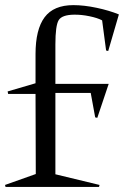

<svg xmlns="http://www.w3.org/2000/svg" viewBox="-33 -736 488 756"><path d="M106.9 -522.9Q106.9 -620.1 142.6 -668Q178.2 -715.8 255.9 -715.8Q297.9 -715.8 347.4 -705.3Q397 -694.8 435.1 -679.2L393.1 -535.2L384.8 -537.1L369.1 -655.8Q351.1 -665.5 319.1 -672.1Q287.1 -678.7 258.8 -678.2Q210.9 -677.7 198 -656.5Q185.1 -635.3 185.1 -561V-405.8H395L350.1 -272L341.8 -273.9L324.2 -370.1H185.1V-49.8L358.9 -7.8L356.9 0H-11.2L-13.2 -7.8L107.9 -50.8L106.9 -366.2H-1L-2.9 -376L106.9 -408.2Z"/></svg>

Font: Halibut
Style: Regular
Weight: 400
Designer: Matteo Maggi
Foundry: Collletttivo
Version: Version 3.080 | FøM Fix